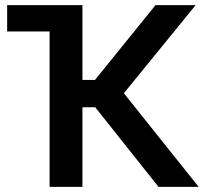

<svg xmlns="http://www.w3.org/2000/svg" viewBox="-20 -727 821 747"><path d="M300.8 -416H349.6L585 -707H741.2L461.9 -364.3L752.9 0H596.7L350.6 -309.6H300.8V0H172.9V-604.5H7.8V-707H300.8Z"/></svg>

Font: Pretendard JP SemiBold
Style: Regular
Weight: 600
Designer: Base glyphs from Inter by Rasmus Andersson; Hangeul glyphs from Noto Sans CJK(Source Han Sans) by Jang Soo-young and Kan
Foundry: Kil Hyung-jin
Version: Version 1.309